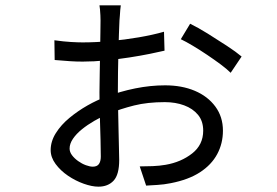

<svg xmlns="http://www.w3.org/2000/svg" viewBox="-20 -645 1040 720"><path d="M433 -625Q432 -619 431 -608Q430 -597 429.5 -586.5Q429 -576 428 -568Q427 -549 426 -517.5Q425 -486 424 -448.5Q423 -411 422.5 -373Q422 -335 422 -302Q422 -270 423 -232.5Q424 -195 424.5 -159Q425 -123 426 -93Q427 -63 427 -45Q427 10 406 32.5Q385 55 349 55Q325 55 294 44Q263 33 235 14Q207 -5 188.5 -30Q170 -55 170 -82Q170 -115 189.5 -146Q209 -177 240.5 -203Q272 -229 308 -249.5Q344 -270 378 -282Q430 -302 487 -313.5Q544 -325 599 -325Q662 -325 710.5 -304.5Q759 -284 787.5 -245.5Q816 -207 816 -155Q816 -107 794.5 -67Q773 -27 730 1Q687 29 620 42Q595 47 570 48.5Q545 50 528 51L504 -21Q527 -21 552.5 -22Q578 -23 601 -27Q659 -37 700.5 -69.5Q742 -102 742 -155Q742 -191 722.5 -214.5Q703 -238 670.5 -250Q638 -262 598 -262Q533 -262 483 -249.5Q433 -237 386 -218Q360 -207 334 -192Q308 -177 287 -160Q266 -143 253.5 -124.5Q241 -106 241 -88Q241 -75 250 -63Q259 -51 273 -41Q287 -31 302 -25.5Q317 -20 328 -20Q344 -20 351 -30Q358 -40 358 -58Q358 -81 357 -120.5Q356 -160 354.5 -207Q353 -254 353 -299Q353 -333 354 -373.5Q355 -414 355.5 -453.5Q356 -493 356.5 -523Q357 -553 357 -568Q357 -576 356.5 -587.5Q356 -599 355 -609.5Q354 -620 353 -625ZM693 -556Q722 -542 759 -519Q796 -496 831 -473Q866 -450 886 -433L845 -372Q831 -386 807.5 -403.5Q784 -421 756.5 -439.5Q729 -458 703 -473.5Q677 -489 658 -498ZM184 -494Q220 -489 246.5 -487.5Q273 -486 290 -486Q339 -486 393.5 -491Q448 -496 500.5 -505Q553 -514 595 -526L597 -455Q576 -450 541.5 -443Q507 -436 465 -429.5Q423 -423 377.5 -418.5Q332 -414 290 -414Q265 -414 243 -415.5Q221 -417 185 -420Z"/></svg>

Font: Noto Sans SC Thin
Style: Regular
Weight: 400
Version: Version 2.004-H2;hotconv 1.0.118;makeotfexe 2.5.65603